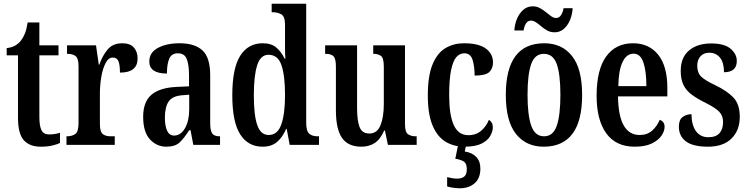

<svg xmlns="http://www.w3.org/2000/svg" viewBox="-20 -780 4031 1034"><path d="M199 10Q140 10 108.5 -24.5Q77 -59 77 -146V-482H16V-521Q44 -524 62.5 -535Q81 -546 93 -562Q105 -577 114 -599Q123 -621 129 -659H192V-536H295V-482H192V-151Q192 -101 203.5 -78.5Q215 -56 244 -56Q275 -56 303 -65V-10Q289 -3 263 3.5Q237 10 199 10Z M338 0V-46H341Q368 -46 385.5 -58.5Q403 -71 403 -118V-422Q403 -466 387 -478Q371 -490 344 -490H341V-536H497L512 -432H515Q533 -483 561 -515Q589 -547 638 -547Q681 -547 701 -524Q721 -501 721 -465Q721 -389 626 -389Q626 -430 618 -450Q610 -470 587 -470Q564 -470 548.5 -440Q533 -410 525.5 -365.5Q518 -321 518 -276V-113Q518 -69 534 -57.5Q550 -46 575 -46H598V0Z M876 10Q824 10 787.5 -29.5Q751 -69 751 -151Q751 -232 796 -270Q841 -308 932 -312L998 -315V-373Q998 -430 986 -461.5Q974 -493 938 -493Q904 -493 891.5 -464Q879 -435 879 -384Q784 -384 784 -449Q784 -497 830.5 -522Q877 -547 947 -547Q1029 -547 1070.5 -508.5Q1112 -470 1112 -375V-118Q1112 -76 1123 -61Q1134 -46 1162 -46H1165V0H1021L1006 -79H999Q973 -38 948.5 -14Q924 10 876 10ZM917 -50Q954 -50 976.5 -90Q999 -130 999 -191V-270L961 -267Q908 -263 888 -233Q868 -203 868 -146Q868 -102 880 -76Q892 -50 917 -50Z M1394 10Q1316 10 1273.5 -56.5Q1231 -123 1231 -267Q1231 -412 1273.5 -479.5Q1316 -547 1395 -547Q1441 -547 1468 -524Q1495 -501 1513 -464H1517Q1515 -487 1515 -515.5Q1515 -544 1515 -572V-647Q1515 -691 1495.5 -702.5Q1476 -714 1450 -714H1443V-760H1629V-120Q1629 -75 1645 -60.5Q1661 -46 1690 -46H1698V0H1540L1524 -86H1521Q1502 -41 1472 -15.5Q1442 10 1394 10ZM1427 -53Q1475 -53 1495 -110Q1515 -167 1515 -268Q1515 -372 1496 -428.5Q1477 -485 1426 -485Q1383 -485 1365 -428.5Q1347 -372 1347 -267Q1347 -159 1365.5 -106Q1384 -53 1427 -53Z M1926 10Q1855 10 1822 -37Q1789 -84 1789 -187V-421Q1789 -464 1776 -477Q1763 -490 1734 -490H1731V-536H1903V-200Q1903 -130 1916.5 -95.5Q1930 -61 1969 -61Q2011 -61 2029 -105Q2047 -149 2047 -220V-421Q2047 -467 2032 -478.5Q2017 -490 1993 -490H1990V-536H2161V-112Q2161 -68 2177.5 -57Q2194 -46 2218 -46H2224V0H2069L2053 -77H2049Q2028 -29 1997.5 -9.5Q1967 10 1926 10Z M2482 10Q2423 10 2378.5 -17.5Q2334 -45 2309 -105.5Q2284 -166 2284 -265Q2284 -373 2310 -434.5Q2336 -496 2380 -521.5Q2424 -547 2478 -547Q2558 -547 2596.5 -518.5Q2635 -490 2635 -444Q2635 -411 2615 -392Q2595 -373 2536 -373Q2536 -422 2525 -457.5Q2514 -493 2481 -493Q2456 -493 2438 -473Q2420 -453 2409.5 -403.5Q2399 -354 2399 -266Q2399 -162 2423.5 -107Q2448 -52 2502 -52Q2544 -52 2572 -76.5Q2600 -101 2613 -135Q2623 -128 2628.5 -118.5Q2634 -109 2634 -94Q2634 -72 2620 -47.5Q2606 -23 2573 -6.5Q2540 10 2482 10ZM2456 234Q2444 234 2423.5 231.5Q2403 229 2388 224V174Q2420 182 2442 182Q2466 182 2480 171Q2494 160 2494 130Q2494 100 2477 89.5Q2460 79 2432 75L2449 -9H2492L2483 36Q2520 41 2543.5 64Q2567 87 2567 128Q2567 180 2536 207Q2505 234 2456 234Z M2908 10Q2813 10 2758.5 -59Q2704 -128 2704 -269Q2704 -547 2911 -547Q3006 -547 3060.5 -478.5Q3115 -410 3115 -269Q3115 -128 3062.5 -59Q3010 10 2908 10ZM2910 -46Q2959 -46 2978.5 -103Q2998 -160 2998 -269Q2998 -379 2978.5 -434.5Q2959 -490 2909 -490Q2860 -490 2840.5 -434.5Q2821 -379 2821 -269Q2821 -160 2841 -103Q2861 -46 2910 -46ZM2967 -606Q2945 -606 2927.5 -615.5Q2910 -625 2895.5 -637.5Q2881 -650 2867 -659.5Q2853 -669 2839 -669Q2822 -669 2812 -652.5Q2802 -636 2800 -616H2750Q2752 -650 2764.5 -679.5Q2777 -709 2798.5 -727.5Q2820 -746 2849 -746Q2870 -746 2887.5 -736.5Q2905 -727 2920 -714.5Q2935 -702 2948.5 -692.5Q2962 -683 2975 -683Q2992 -683 3002 -699.5Q3012 -716 3015 -736H3064Q3062 -701 3049.5 -671.5Q3037 -642 3016 -624Q2995 -606 2967 -606Z M3398 10Q3297 10 3245 -62Q3193 -134 3193 -264Q3193 -405 3244.5 -476Q3296 -547 3389 -547Q3475 -547 3524.5 -485.5Q3574 -424 3574 -305V-261H3308Q3310 -154 3339.5 -103.5Q3369 -53 3425 -53Q3466 -53 3492.5 -77Q3519 -101 3533 -135Q3544 -131 3551.5 -122Q3559 -113 3559 -97Q3559 -74 3542.5 -49.5Q3526 -25 3490.5 -7.5Q3455 10 3398 10ZM3461 -316Q3461 -396 3445 -443.5Q3429 -491 3392 -491Q3354 -491 3332.5 -445.5Q3311 -400 3310 -316Z M3793 10Q3712 10 3674 -18.5Q3636 -47 3636 -98Q3636 -135 3656.5 -150Q3677 -165 3704 -165Q3704 -108 3727.5 -74.5Q3751 -41 3795 -41Q3836 -41 3855 -63Q3874 -85 3874 -123Q3874 -157 3853 -178.5Q3832 -200 3782 -225Q3735 -248 3705 -270.5Q3675 -293 3660.5 -323Q3646 -353 3646 -398Q3646 -471 3691 -508.5Q3736 -546 3810 -546Q3881 -546 3914.5 -517.5Q3948 -489 3948 -452Q3948 -391 3879 -391Q3879 -443 3857.5 -469.5Q3836 -496 3800 -496Q3770 -496 3752.5 -477Q3735 -458 3735 -426Q3735 -388 3756 -367.5Q3777 -347 3832 -321Q3895 -291 3929.5 -255Q3964 -219 3964 -151Q3964 -78 3919.5 -34Q3875 10 3793 10Z"/></svg>

Font: Noto Serif Georgian ExtraCondensed SemiBold
Style: Regular
Weight: 600
Width: 2
Designer: Monotype Design Team, Akaki Razmadze
Foundry: Google LLC
Version: Version 2.003; ttfautohint (v1.8.4.7-5d5b)